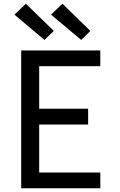

<svg xmlns="http://www.w3.org/2000/svg" viewBox="-20 -1004 640 1024"><path d="M93 0V-735H515V-651H189V-424H450V-340H189V-84H515V0ZM413 -791 252 -926 313 -984 462 -839ZM217 -791 57 -926 118 -984 267 -839Z"/></svg>

Font: Iosevka SS04 Medium Extended
Style: Regular
Weight: 500
Width: 7
Monospace: yes
Designer: Belleve Invis
Foundry: Belleve Invis
Version: Version 19.0.0; ttfautohint (v1.8.4)